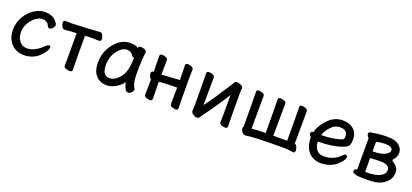

<svg xmlns="http://www.w3.org/2000/svg" viewBox="23 -1294 4551 2119"><g transform="rotate(20 2298.0 -234.0)"><path d="M250 30Q195 30 147.5 4Q100 -22 72 -72.5Q44 -123 44 -190Q44 -256 67.5 -311.5Q91 -367 129.5 -408.5Q168 -450 216 -474Q264 -498 311 -498Q391 -498 435 -456Q470 -422 470 -401Q470 -380 451.5 -361.5Q433 -343 419 -343Q403 -343 396 -355.5Q389 -368 383 -380Q377 -392 368 -397Q342 -415 315 -415Q255 -415 198 -352Q136 -283 136 -199Q136 -150 154 -118Q190 -52 257 -52Q348 -52 445 -148Q463 -167 477 -167Q498 -167 498 -146Q498 -134 483 -106.5Q468 -79 438 -48Q362 30 250 30Z M787 22Q766 22 741 12.5Q716 3 716 -18L718 -88V-397Q639 -394 615 -390.5Q591 -387 578 -387Q559 -387 546 -410.5Q533 -434 533 -454Q533 -482 558 -482L630 -480Q883 -491 922 -495Q946 -498 959 -498Q977 -498 989.5 -474.5Q1002 -451 1002 -432Q1002 -403 978 -403L892 -405Q875 -405 814 -402Q814 -115 817 0Q817 22 787 22Z M1225 -54Q1265 -54 1305 -84Q1404 -156 1404 -330V-350Q1408 -354 1408 -356Q1408 -359 1402 -359Q1390 -359 1383 -368Q1355 -416 1303 -416Q1249 -416 1195 -348Q1141 -280 1141 -180Q1141 -54 1225 -54ZM1222 30Q1144 30 1096.5 -23Q1049 -76 1049 -175Q1049 -304 1129 -401Q1209 -498 1308 -498Q1394 -498 1406 -472Q1406 -497 1437 -497Q1458 -497 1482 -488Q1506 -479 1506 -457Q1493 -367 1493 -195Q1493 -93 1526 -41Q1530 -34 1530 -25Q1530 -14 1513 5.5Q1496 25 1475 25Q1452 25 1437 -2Q1416 -41 1412 -78Q1392 -40 1336.5 -5Q1281 30 1222 30Z M2029 20Q2009 20 1986 10.5Q1963 1 1963 -20Q1965 -116 1965 -212Q1858 -212 1753 -204Q1753 -109 1756 -2Q1756 20 1727 20Q1707 20 1684 10.5Q1661 1 1661 -20Q1663 -114 1663 -199Q1655 -201 1644.5 -221.5Q1634 -242 1634 -261Q1634 -288 1663 -288Q1663 -375 1660 -474Q1660 -496 1690 -496Q1709 -496 1732 -486.5Q1755 -477 1755 -456Q1753 -365 1753 -292Q1748 -290 1748 -289Q1748 -288 1753 -288Q1918 -297 1934 -299Q1950 -301 1959.5 -301Q1969 -301 1969 -304Q1969 -307 1965 -311Q1965 -378 1962 -474Q1962 -496 1992 -496Q2011 -496 2034 -486.5Q2057 -477 2057 -456L2055 -367Q2055 -108 2058 -2Q2058 20 2029 20Z M2279 25Q2259 25 2235.5 8Q2212 -9 2212 -31Q2215 -59 2215 -86Q2215 -364 2212 -471Q2212 -493 2242 -493Q2261 -493 2284 -483.5Q2307 -474 2307 -453Q2305 -364 2305 -130Q2387 -238 2529 -462Q2534 -470 2540.5 -482.5Q2547 -495 2566 -495Q2579 -495 2596 -489Q2641 -476 2641 -451L2637 -414Q2637 -106 2640 0Q2640 22 2611 22Q2591 22 2568 12.5Q2545 3 2545 -18L2547 -106V-336Q2435 -159 2330 -18Q2320 -5 2311 10Q2302 25 2279 25Z M2853 27Q2823 27 2804 -9Q2795 -24 2795 -34Q2795 -44 2798.5 -49.5Q2802 -55 2802 -64Q2802 -366 2799 -468Q2799 -490 2829 -490Q2848 -490 2871 -480.5Q2894 -471 2894 -450Q2892 -366 2892 -68Q2922 -72 3055 -76Q3055 -368 3052 -470Q3052 -492 3082 -492Q3101 -492 3124 -482.5Q3147 -473 3147 -452Q3145 -368 3145 -76H3307Q3307 -370 3304 -472Q3304 -494 3334 -494Q3353 -494 3376 -484.5Q3399 -475 3399 -454Q3397 -370 3397 -74Q3413 -74 3423.5 -50Q3434 -26 3434 -7Q3434 21 3410 21Q3373 12 3307 10Q2938 10 2853 27Z M3644 -264Q3754 -264 3848 -290Q3880 -299 3888 -309Q3896 -319 3896 -341Q3896 -416 3807 -416Q3743 -416 3696 -361.5Q3649 -307 3639 -264ZM3733 30Q3679 30 3634 3Q3539 -56 3539 -203Q3517 -220 3517 -240Q3517 -266 3548 -266Q3562 -340 3636 -419Q3710 -498 3808 -498Q3873 -498 3912 -474Q3986 -432 3986 -340Q3986 -304 3979.5 -281Q3973 -258 3950.5 -244Q3928 -230 3882 -216Q3780 -184 3628 -184Q3628 -125 3658.5 -89Q3689 -53 3740 -53Q3861 -53 3935 -133Q3952 -152 3967 -152Q3989 -152 3989 -130Q3989 -116 3973 -90.5Q3957 -65 3926 -37Q3850 30 3733 30Z M4251 -48Q4395 -48 4443 -102Q4461 -121 4461 -150Q4461 -215 4351 -215Q4308 -215 4233 -210V-49ZM4233 -289Q4349 -289 4395 -324Q4424 -345 4424 -370Q4424 -414 4334 -414Q4286 -414 4233 -402ZM4252 27Q4109 27 4109 -12Q4109 -41 4142 -41V-410Q4137 -413 4127.5 -426.5Q4118 -440 4118 -454Q4118 -475 4138 -477Q4239 -496 4333 -496Q4430 -496 4472.5 -458Q4515 -420 4515 -375Q4515 -330 4488 -297Q4470 -275 4470 -269Q4470 -267 4473 -267H4475L4514 -237Q4552 -206 4552 -155Q4552 -106 4527.5 -70Q4503 -34 4465 -11Q4427 12 4382 19.5Q4337 27 4252 27Z"/></g></svg>

Font: LXGW ZhenKai
Style: Regular
Weight: 400
Designer: LXGW / Fontworks Inc.
Foundry: LXGW / Fontworks Inc.
Version: Version 0.800;June 8, 2025